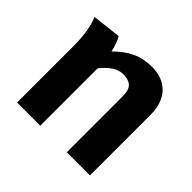

<svg xmlns="http://www.w3.org/2000/svg" viewBox="-139 -754 926 926"><g transform="rotate(45 323.5 -291.0)"><path d="M574 -413V0H416V-381Q416 -425 397.5 -442Q379 -459 343 -459Q288 -459 235 -391V-155V0H77V-187V-381Q77 -493 49 -556L197 -573Q212 -549 225 -496Q268 -540 313.5 -561Q359 -582 415 -582Q490 -582 532 -537.5Q574 -493 574 -413Z"/></g></svg>

Font: FiraGOUPP
Style: Bold
Weight: 700
Designer: bBox Type
Foundry: bBox Type GmbH
Version: Version 1.001